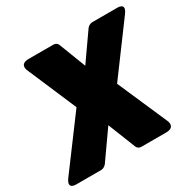

<svg xmlns="http://www.w3.org/2000/svg" viewBox="-203 -925 1147 1139"><g transform="rotate(-30 371.0 -355.0)"><path d="M402 -545 331 -729C327 -740 315 -748 301 -748H132C62 -748 91 -692 91 -692L234 -358L-18 -19C-63 42 5 38 5 38H175C187 38 202 30 211 18L344 -171L419 18C423 29 435 38 449 38H619C689 38 660 -19 660 -19L512 -358L759 -692C804 -753 736 -748 736 -748H567C555 -748 540 -741 531 -729Z"/></g></svg>

Font: Asimov Print
Style: EIt
Weight: 500
Designer: Google
Version: Version 2.000980; 2014